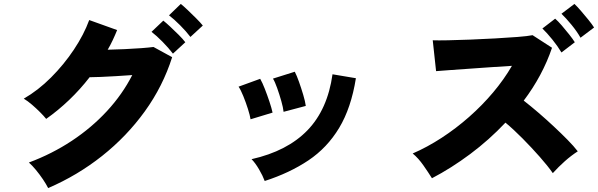

<svg xmlns="http://www.w3.org/2000/svg" viewBox="-20 -899 3043 977"><path d="M225 58Q215 38 198.5 13.5Q182 -11 163 -34Q144 -57 127 -72Q245 -116 345.5 -182.5Q446 -249 524.5 -334Q603 -419 653 -517Q612 -514 569.5 -511.5Q527 -509 492 -507.5Q457 -506 436 -506Q388 -444 332 -390.5Q276 -337 215 -294Q203 -309 183.5 -328.5Q164 -348 142.5 -366.5Q121 -385 101 -397Q174 -439 239.5 -504.5Q305 -570 356 -646.5Q407 -723 434 -797L576 -746Q566 -721 554 -695.5Q542 -670 528 -646Q570 -647 615 -649Q660 -651 699.5 -654Q739 -657 761 -660L856 -608Q809 -460 717 -332.5Q625 -205 499.5 -105.5Q374 -6 225 58ZM860 -626Q838 -655 807 -686.5Q776 -718 751 -737L811 -794Q825 -783 846.5 -763Q868 -743 889.5 -721.5Q911 -700 923 -684ZM949 -711Q927 -740 896 -771Q865 -802 840 -821L900 -879Q914 -868 935.5 -847.5Q957 -827 978.5 -805.5Q1000 -784 1012 -769Z M1327 22Q1317 -5 1298 -37.5Q1279 -70 1260 -89Q1442 -130 1544.5 -236Q1647 -342 1672 -521L1791 -501Q1767 -350 1706 -248.5Q1645 -147 1549.5 -83Q1454 -19 1327 22ZM1423 -330Q1421 -351 1411.5 -384.5Q1402 -418 1390.5 -450.5Q1379 -483 1369 -499L1480 -534Q1490 -515 1501.5 -482.5Q1513 -450 1523 -416.5Q1533 -383 1536 -360ZM1255 -292Q1252 -312 1241.5 -345Q1231 -378 1218 -410Q1205 -442 1194 -458L1304 -498Q1315 -479 1327.5 -447Q1340 -415 1351 -382Q1362 -349 1367 -326Z M2178 8Q2160 -21 2134.5 -57.5Q2109 -94 2080 -118Q2154 -150 2227 -197.5Q2300 -245 2367 -304Q2434 -363 2489.5 -429Q2545 -495 2585 -564Q2535 -561 2477 -557Q2419 -553 2364 -549Q2309 -545 2265 -542Q2221 -539 2199 -537L2182 -694Q2208 -693 2259.5 -694Q2311 -695 2374 -697.5Q2437 -700 2500 -703.5Q2563 -707 2614 -711Q2665 -715 2690 -720L2789 -656Q2765 -585 2728.5 -517Q2692 -449 2645 -387Q2681 -359 2720.5 -325Q2760 -291 2798 -255.5Q2836 -220 2868 -187.5Q2900 -155 2920 -129Q2886 -107 2854 -78.5Q2822 -50 2793 -18Q2768 -54 2726.5 -101Q2685 -148 2639 -194.5Q2593 -241 2552 -275Q2469 -187 2372.5 -115Q2276 -43 2178 8ZM2837 -632Q2818 -664 2790.5 -698Q2763 -732 2740 -754L2805 -804Q2819 -792 2838.5 -769.5Q2858 -747 2876.5 -723.5Q2895 -700 2905 -684ZM2934 -707Q2916 -739 2888 -773Q2860 -807 2837 -829L2903 -879Q2916 -867 2935.5 -844.5Q2955 -822 2974 -798.5Q2993 -775 3003 -759Z"/></svg>

Font: Zen Kaku Gothic New Black
Style: Regular
Weight: 900
Designer: Yoshimichi Ohira
Foundry: Positype
Version: Version 1.001